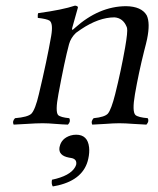

<svg xmlns="http://www.w3.org/2000/svg" viewBox="-20 -441 565 687"><path d="M252.4 41Q293.9 41 298.8 86.4Q300.8 105 295.9 127Q280.3 200.2 188.5 222.2Q178.7 224.6 168.9 226.1Q163.1 217.3 166 202.1Q231 188.5 249 156.7Q251.5 152.3 252.4 148.9Q256.8 127.4 232.9 124Q229.5 123.5 227.1 123Q188 115.7 192.9 85.9Q193.4 84.5 193.4 84Q199.7 54.2 232.4 43.9Q242.2 41 252.4 41ZM247.6 -340.8Q334 -418.5 431.2 -418.9Q486.3 -418 504.9 -386.2Q518.1 -358.9 506.3 -301.3Q503.4 -287.1 495.6 -257.8Q476.1 -180.2 462.9 -104Q452.1 -41.5 464.8 -29.3Q474.6 -21 508.8 -18.1Q514.6 -6.8 503.9 4.9Q485.4 4.4 458.5 2.4Q427.7 0 407 0Q386.2 0 356 2.4Q328.1 4.4 310.1 4.9Q304.2 -6.3 314.9 -18.1Q355 -22 366.2 -34.7Q378.4 -49.8 392.1 -104Q413.1 -188 427.7 -271Q437.5 -327.6 434.6 -340.8Q434.1 -343.3 433.1 -345.2Q420.4 -376.5 389.6 -378.9Q333.5 -378.9 269.5 -335.9Q259.8 -329.1 251.5 -323.2Q233.4 -305.7 227.1 -283.2Q210.9 -222.7 189 -104Q177.2 -41.5 188 -29.3Q196.8 -21 228 -18.1Q233.9 -6.3 223.1 4.9Q204.6 4.4 179.7 2.4Q152.3 0 132.8 0Q109.9 0 74.7 2.4Q45.9 4.4 28.8 4.9Q22.9 -6.8 33.7 -18.1Q79.6 -22 92.3 -34.2Q106.4 -49.3 119.1 -104Q147.9 -224.6 163.1 -312Q170.9 -357.4 157.2 -367.2Q147 -373.5 115.2 -377Q114.3 -388.7 116.7 -394Q203.6 -405.8 248.5 -420.9Q259.3 -419.4 258.8 -414.1Q258.3 -413.1 238.3 -340.8Q235.8 -330.6 242.7 -336.4Q245.1 -338.4 247.6 -340.8Z"/></svg>

Font: Linux Libertine Display Slanted O
Style: Slanted
Weight: 400
Designer: Philipp H. Poll
Foundry: Philipp H. Poll
Version: Version 5.0.9